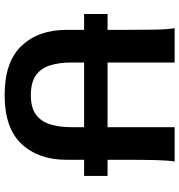

<svg xmlns="http://www.w3.org/2000/svg" viewBox="7 -760 765 819"><g transform="rotate(90 389.5 -350.5)"><path d="M522.5 -712.9H668.9Q664.1 -683.6 662.8 -629.9Q661.6 -576.2 661.6 -500.5V-251.5Q661.6 -132.3 594.2 -60.1Q526.9 12.2 385.7 12.2Q243.2 12.2 175.3 -60.1Q107.4 -132.3 107.4 -251.5V-500.5Q107.4 -572.8 106.4 -628.2Q105.5 -683.6 100.1 -712.9H246.6V-273.4Q246.6 -220.7 258.8 -181.6Q271 -142.6 301.3 -121.1Q331.5 -99.6 385.7 -99.6Q439 -99.6 468.5 -121.1Q498 -142.6 510.3 -181.6Q522.5 -220.7 522.5 -273.4ZM39.6 -426.8H730.5V-326.7H39.6Z"/></g></svg>

Font: Andika
Style: Bold
Weight: 700
Designer: Victor Gaultney, Annie Olsen, Julie Remington, Don Collingsworth, Eric Hays, Becca Hirsbrunner
Foundry: SIL International
Version: Version 6.101